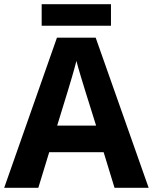

<svg xmlns="http://www.w3.org/2000/svg" viewBox="-20 -990 730 917"><path d="M510 -970H179V-867H510ZM527 -93H690L437 -810H252L0 -93H163L215 -263H475ZM387 -556 439 -390H253L304 -556C311 -578 335 -659 345 -699C355 -659 377 -589 387 -556Z"/></svg>

Font: Noto Sans Kannada UI
Style: Bold
Weight: 700
Designer: Jelle Bosma - Monotype Design Team
Foundry: Monotype Imaging Inc.
Version: Version 2.005